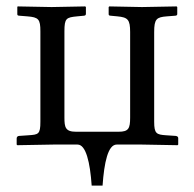

<svg xmlns="http://www.w3.org/2000/svg" viewBox="-20 -451 604 599"><path d="M386 -351V-84C386 -50 381 -40 350 -40H217C184 -40 181 -54 181 -84V-353C181 -394 186.5 -396.7 221 -400L242 -402C246 -402.4 248 -404 248 -408V-429L246 -431L141 -429L35 -431L34 -429V-407C34 -403 36 -402.3 40 -402L65 -400C100.6 -397.2 106 -391 106 -353V-71C106 -32 99.7 -31.1 69 -29L40 -27C35 -26.7 32 -24 32 -19V0L34 2C36 2 140 0 146 0H222C248 0 261 55 266 128H300C305 56 317 0 344 0H423C437 0 526 2 534 2L536 0V-20C536 -22 535 -26.5 528 -27L498 -29C468.3 -31 461 -34 461 -71V-351C461 -392 468.3 -397.5 501 -400L527 -402C531 -402.3 533 -404 533 -407V-429L531 -431L423 -429L321 -431L319 -429V-407C319 -403 321 -402.4 325 -402L346 -400C378.8 -396.9 386 -390 386 -351Z"/></svg>

Font: Libertinus Serif Display
Style: Regular
Weight: 400
Designer: Philipp H. Poll
Foundry: Khaled Hosny
Version: Version 6.1